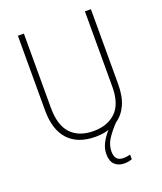

<svg xmlns="http://www.w3.org/2000/svg" viewBox="-166 -820 966 1144"><g transform="rotate(-20 317.0 -248.0)"><path d="M374 125Q374 186 428 186Q441 186 453 184Q465 182 472 180V210Q463 213 451 215.5Q439 218 424 218Q386 218 363 196.5Q340 175 340 129Q340 94 357 61Q374 28 401 -2Q363 10 316 10Q205 10 145.5 -53.5Q86 -117 86 -241V-714H124V-243Q124 -132 174.5 -79Q225 -26 317 -26Q406 -26 458.5 -77Q511 -128 511 -237V-714H549V-240Q549 -162 525.5 -110Q502 -58 459 -29Q426 5 400 43.5Q374 82 374 125Z"/></g></svg>

Font: Noto Sans Arabic SemCond ExtLt
Style: Regular
Weight: 200
Width: 4
Designer: Monotype Design Team, Nadine Chahine, Nizar Qandah and Khaled Hosny
Foundry: Monotype Imaging Inc.
Version: Version 2.012; ttfautohint (v1.8.4.7-5d5b)